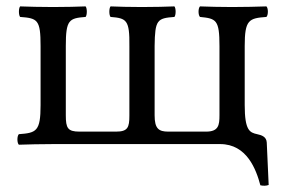

<svg xmlns="http://www.w3.org/2000/svg" viewBox="-20 -451 889 601"><path d="M669 0C753 0 782 80 795 129C804 131 813 131 821 128L815 -5C814 -23 799 -28 785 -31C762 -36 746 -42 746 -122V-307C746 -389 759 -394 814 -398C820 -404 820 -425 814 -431C784 -430 746 -429 706 -429C666 -429 636 -430 606 -431C600 -425 600 -404 606 -398C657 -393 667 -389 667 -307V-90C667 -59 664 -39 625 -39H507C477 -39 464 -48 464 -90V-307C465 -389 472 -394 526 -398C531 -404 531 -425 526 -431C501 -430 464 -429 424 -429C384 -429 351 -430 326 -431C321 -425 321 -404 326 -398C376 -394 386 -389 385 -307V-89C385 -52 380 -39 343 -39H229C192 -39 186 -50 186 -90V-307C186 -389 196 -394 248 -398C253 -404 253 -425 248 -431C223 -430 186 -429 146 -429C106 -429 71 -430 43 -431C38 -425 38 -404 43 -398C98 -394 107 -389 107 -307V-122C107 -40 94 -35 39 -31C33 -25 33 -4 39 2C69 1 107 0 147 0Z"/></svg>

Font: Libertinus Serif
Style: Regular
Weight: 400
Designer: Philipp H. Poll, Khaled Hosny
Foundry: Caleb Maclennan
Version: Version 7.050;RELEASE